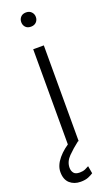

<svg xmlns="http://www.w3.org/2000/svg" viewBox="-179 -758 580 996"><g transform="rotate(-20 111.5 -259.5)"><path d="M73.2 -681.2Q73.2 -697.8 83.7 -709.2Q94.2 -720.7 113.3 -720.7Q131.8 -720.7 142.8 -709.2Q153.8 -697.8 153.8 -681.2Q153.8 -664.6 142.8 -653.3Q131.8 -642.1 113.3 -642.1Q94.2 -642.1 83.7 -653.3Q73.2 -664.6 73.2 -681.2ZM142.1 -528.3V0H83.5V-528.3ZM109.4 -19 138.2 0Q105 25.4 77.6 53Q50.3 80.6 50.3 114.3Q50.3 130.9 59.3 143.1Q68.4 155.3 92.3 155.3Q109.9 155.3 122.8 149.7Q135.7 144 143.6 139.2L150.9 180.7Q140.1 188 123.3 195.1Q106.4 202.1 80.6 202.1Q44.9 202.1 21.5 181.4Q-2 160.6 -2 119.1Q-2 82.5 28.3 46.1Q58.6 9.8 109.4 -19Z"/></g></svg>

Font: Vazirmatn RD FD ExtraLight
Style: Regular
Weight: 200
Designer: Saber Rastikerdar
Foundry: Saber Rastikerdar
Version: Version 33.003